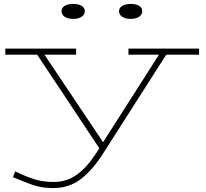

<svg xmlns="http://www.w3.org/2000/svg" viewBox="-20 -718 1045 976"><path d="M992 -440H825L503 64Q450 147 390.5 192.5Q331 238 251 238Q201 238 163 227Q125 216 71 193L46 183L57 153Q114 181 157.5 194Q201 207 252 207Q318 207 369 171Q420 135 466 65L485 36L169 -440H7V-471H367V-440H206L504 5L788 -440H633V-471H992ZM293 -661Q293 -678 308.5 -688Q324 -698 352 -698Q380 -698 395.5 -688Q411 -678 411 -661Q411 -644 395.5 -633Q380 -622 352 -622Q324 -622 308.5 -633Q293 -644 293 -661ZM585 -661Q585 -678 601 -688Q617 -698 644 -698Q673 -698 688 -688Q703 -678 703 -661Q703 -644 687.5 -633Q672 -622 644 -622Q617 -622 601 -633Q585 -644 585 -661Z"/></svg>

Font: BioRhyme Expanded ExtraLight
Style: Regular
Weight: 275
Width: 7
Designer: Aoife Mooney
Foundry: Aoife Mooney Type
Version: Version 1.001